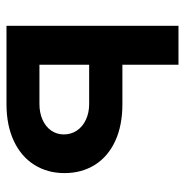

<svg xmlns="http://www.w3.org/2000/svg" viewBox="-9 -561 570 592"><g transform="rotate(90 276.0 -265.0)"><path d="M513.7 -178.7Q513.7 -126.5 488.3 -85.9Q462.9 -45.4 414.8 -22.7Q366.7 0 300.8 0H59.6V-530.3H179.7V-357.4H300.8Q367.2 -357.4 415 -335.2Q462.9 -313 488.3 -272.5Q513.7 -231.9 513.7 -178.7ZM300.8 -101.6Q327.6 -101.6 349.1 -111.1Q370.6 -120.6 382.6 -137.9Q394.5 -155.3 394.5 -176.8Q394.5 -199.2 382.6 -217Q370.6 -234.9 349.1 -244.9Q327.6 -254.9 300.8 -254.9H179.7V-101.6Z"/></g></svg>

Font: Pretendard GOV SemiBold
Style: Regular
Weight: 600
Designer: Base glyphs from Inter by Rasmus Andersson; Hangeul glyphs from Noto Sans CJK(Source Han Sans) by Jang Soo-young and Kan
Foundry: Kil Hyung-jin
Version: Version 1.309